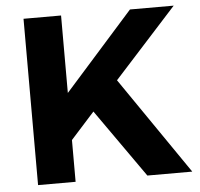

<svg xmlns="http://www.w3.org/2000/svg" viewBox="-51 -752 839 805"><g transform="rotate(-5 368.5 -350.0)"><path d="M726 0H537L335 -287L235 -176V0H77V-700H235V-374L525 -700H709L445 -409Z"/></g></svg>

Font: Montserrat arm2 SemiBold
Style: Regular
Weight: 600
Designer: Julieta Ulanovsky
Foundry: Julieta Ulanovsky
Version: Version 6.000